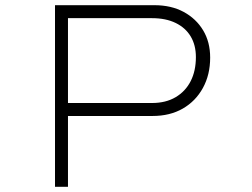

<svg xmlns="http://www.w3.org/2000/svg" viewBox="-20 -720 970 740"><path d="M192 0V-700H575Q640 -700 688 -674Q736 -648 763 -603Q790 -558 790 -498Q790 -432 762 -381Q734 -330 684.5 -301.5Q635 -273 568 -273H242V0ZM242 -323H566Q619 -323 657 -345.5Q695 -368 715 -407.5Q735 -447 735 -500Q735 -546 715 -579.5Q695 -613 657 -631.5Q619 -650 566 -650H242Z"/></svg>

Font: Lexend Zetta ExtraLight
Style: Regular
Weight: 250
Version: Version 1.007